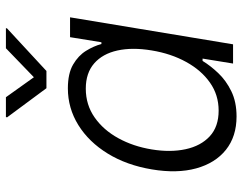

<svg xmlns="http://www.w3.org/2000/svg" viewBox="-104 -696 812 643"><g transform="rotate(-90 301.5 -375.0)"><path d="M232.4 11.7Q165.5 11.7 120.8 -23.9Q76.2 -59.6 58.6 -123.5Q41 -187.5 55.2 -272Q69.3 -356.4 108.2 -419.7Q147 -482.9 203.6 -518.1Q260.3 -553.2 326.7 -553.2Q376.5 -553.2 406.5 -535.6Q436.5 -518.1 452.4 -492.2Q468.3 -466.3 475.1 -440.9H481L498 -545.9H564.5L474.1 0H409.7L426.3 -102.1H418.5Q402.8 -76.2 377.9 -49.8Q353 -23.4 317.1 -5.9Q281.2 11.7 232.4 11.7ZM252 -48.3Q304.7 -48.3 345.9 -77.4Q387.2 -106.4 415 -157Q442.9 -207.5 453.6 -272.5Q464.4 -337.4 453.4 -387.2Q442.4 -437 410.2 -465.1Q377.9 -493.2 325.7 -493.2Q271.5 -493.2 229.2 -463.6Q187 -434.1 159.7 -384.3Q132.3 -334.5 122.1 -272.5Q111.8 -210 122.8 -158.9Q133.8 -107.9 166 -78.1Q198.2 -48.3 252 -48.3ZM296.9 -760.7 363.8 -667 460.9 -760.7H528.3L527.3 -756.8L384.8 -625H327.1L229.5 -756.8L230.5 -760.7Z"/></g></svg>

Font: Inter Light
Style: Italic
Weight: 300
Italic angle: -9.3988°
Designer: Rasmus Andersson
Foundry: rsms
Version: Version 4.001;git-66647c0bb